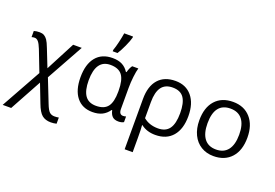

<svg xmlns="http://www.w3.org/2000/svg" viewBox="-143 -1206 2641 1846"><g transform="rotate(20 1177.5 -283.0)"><path d="M87 -538Q113 -538 132 -527.5Q151 -517 166.5 -495Q182 -473 203 -418L274 -238L429 -535H517L308 -158L401 78Q424 138 444 156Q464 174 495 174Q517 174 539 170V233Q510 240 481 240Q425 240 390.5 211.5Q356 183 327 105L254 -84L77 240H-10L217 -168L133 -385Q114 -433 97 -452.5Q80 -472 59 -472Q41 -472 28 -467V-530Q52 -538 87 -538Z M835 -58Q918 -58 954.5 -105.5Q991 -153 991 -260V-267Q991 -379 954 -427.5Q917 -476 834 -476Q686 -476 686 -265Q686 -162 722 -110Q758 -58 835 -58ZM823 10Q718 10 660 -62.5Q602 -135 602 -266Q602 -400 661.5 -472.5Q721 -545 831 -545Q890 -545 929.5 -524.5Q969 -504 995 -463H1001Q1013 -508 1033 -535H1096Q1086 -503 1079 -443Q1072 -383 1072 -326V-112Q1072 -56 1113 -56Q1127 -56 1143 -61V-3Q1121 10 1089 10Q1049 10 1027.5 -10Q1006 -30 997 -72H991Q962 -30 921 -10Q880 10 823 10ZM808 -620Q821 -655 834 -710.5Q847 -766 853 -806H943V-795Q934 -759 907.5 -701Q881 -643 857 -606H808Z M1705 -268Q1705 -136 1642.5 -63Q1580 10 1466 10Q1379 10 1320 -36H1316Q1320 -6 1320 97V240H1238V-275Q1238 -405 1299.5 -475Q1361 -545 1475 -545Q1582 -545 1643.5 -471Q1705 -397 1705 -268ZM1471 -476Q1394 -476 1357 -425.5Q1320 -375 1320 -273V-108Q1380 -58 1469 -58Q1547 -58 1584 -109Q1621 -160 1621 -268Q1621 -373 1586 -424.5Q1551 -476 1471 -476Z M2309 -268Q2309 -137 2243 -63.5Q2177 10 2061 10Q1989 10 1933.5 -24Q1878 -58 1847.5 -121Q1817 -184 1817 -268Q1817 -399 1882.5 -472Q1948 -545 2064 -545Q2177 -545 2243 -470.5Q2309 -396 2309 -268ZM1901 -268Q1901 -166 1942 -112Q1983 -58 2063 -58Q2142 -58 2183.5 -111.5Q2225 -165 2225 -268Q2225 -370 2183.5 -423Q2142 -476 2062 -476Q1982 -476 1941.5 -424Q1901 -372 1901 -268Z"/></g></svg>

Font: Stephens Clock
Style: Regular
Weight: 400
Designer: Peter Wiegel (catfonts.de) with slight modifications by DT1.org
Version: Version 0.9.1